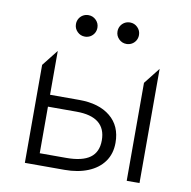

<svg xmlns="http://www.w3.org/2000/svg" viewBox="-77 -751 825 828"><g transform="rotate(10 336.0 -337.5)"><path d="M85 0V-429L141 -500V-52H257Q327 -52 361 -76.8Q395 -101.5 395 -153Q395 -204 362.8 -230Q330.5 -256 266 -256H128V-308H269Q355.5 -308 405.2 -267.2Q455 -226.5 455 -153Q455 -104.5 430.2 -70.2Q405.5 -36 361.2 -18Q317 0 259 0ZM531 0V-429L587 -500V0ZM245 -581Q225.5 -581 211.8 -594.8Q198 -608.5 198 -628Q198 -641 204.2 -651.8Q210.5 -662.5 221.2 -668.8Q232 -675 245 -675Q264.5 -675 278.2 -661.2Q292 -647.5 292 -628Q292 -615 285.8 -604.2Q279.5 -593.5 268.8 -587.2Q258 -581 245 -581ZM427 -581Q407.5 -581 393.8 -594.8Q380 -608.5 380 -628Q380 -641 386.2 -651.8Q392.5 -662.5 403.2 -668.8Q414 -675 427 -675Q446.5 -675 460.2 -661.2Q474 -647.5 474 -628Q474 -615 467.8 -604.2Q461.5 -593.5 450.8 -587.2Q440 -581 427 -581Z"/></g></svg>

Font: Geologica-Sharp
Style: Regular
Weight: 100
Designer: Sindre Bremnes, Frode Helland
Foundry: Monokrom Skriftforlag AS
Version: Version 1.010;gftools[0.9.28]